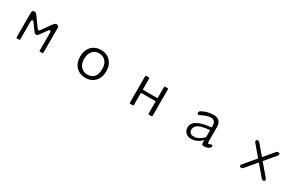

<svg xmlns="http://www.w3.org/2000/svg" viewBox="182 -1734 4635 2989"><g transform="rotate(30 2500.0 -239.5)"><path d="M738.3 11.2Q740.7 1 740.7 -26.4V-436.5Q740.7 -465.8 728 -478.5Q717.8 -488.8 697.3 -488.8Q670.4 -488.8 649.9 -459L520 -278.3Q516.6 -273.4 513.7 -271.5Q508.3 -267.1 499 -267.1Q492.2 -267.1 487.3 -270L483.4 -272.9Q481 -275.9 478 -280.3L349.1 -459Q327.6 -488.8 301.8 -488.8Q281.7 -488.8 272 -478.5Q259.3 -466.3 259.3 -436.5V-26.4Q259.3 1 261.7 11.2H322.3Q324.7 1 324.7 -26.4V-326.2Q324.7 -342.3 331.1 -348.6Q336.4 -354 345.7 -354Q355 -354 360.8 -348.6Q363.8 -345.2 367.2 -339.4L464.4 -206.1Q478 -187 499.5 -187Q521 -187 534.7 -206.1L631.8 -339.4Q637.2 -348.1 641.8 -351.1Q646.5 -354 653.3 -354Q664.6 -354 669.9 -346.2Q674.3 -340.3 674.3 -326.2V-26.4Q674.3 1 676.8 11.2Z M1497.1 -428.2Q1573.2 -428.2 1617.4 -377.7Q1661.6 -327.1 1661.6 -241.2Q1661.6 -137.7 1613.8 -89.8Q1573.2 -49.3 1500 -49.3Q1427.2 -49.3 1381.8 -99.6Q1337.4 -149.4 1337.4 -239.3Q1337.4 -326.2 1381.3 -377L1389.2 -385.3Q1432.1 -428.2 1497.1 -428.2ZM1503.9 -488.8Q1395 -488.8 1330.1 -420.4Q1265.1 -351.6 1265.1 -238.8Q1265.1 -121.1 1335 -51.8Q1397.5 11.2 1499 11.2Q1603 11.2 1668.5 -56.9Q1733.9 -125 1733.9 -239.3Q1733.9 -355.5 1663.1 -426.3Q1600.6 -488.8 1503.9 -488.8Z M2635.7 -489.7Q2633.3 -478.5 2633.3 -449.2V-276.9H2367.7V-449.2Q2367.7 -478.5 2365.2 -489.7H2297.9Q2295.4 -478.5 2295.4 -449.2V-28.3Q2295.4 0.5 2297.9 11.2H2365.2Q2367.7 0.5 2367.7 -28.3V-221.2H2633.3V-28.3Q2633.3 0.5 2635.7 11.2H2702.1Q2704.6 0.5 2704.6 -28.3V-449.2Q2704.6 -478.5 2702.1 -489.7Z M3591.3 -255.4V-132.8Q3591.3 -128.4 3587.4 -124.5Q3585.4 -122.6 3581.1 -119.1Q3503.9 -41.5 3418.9 -41.5Q3375.5 -41.5 3354 -63.5Q3333.5 -83.5 3333.5 -121.1Q3333.5 -158.7 3361.3 -186.5Q3415.5 -240.7 3580.1 -254.4ZM3591.3 -75.2V-24.4Q3591.3 -7.3 3599.6 1Q3609.9 11.2 3633.8 11.2Q3678.7 11.2 3713.4 -9.3Q3745.6 -28.3 3745.6 -48.8Q3745.6 -65.4 3737.3 -70.8Q3732.4 -73.7 3723.6 -73.7Q3717.8 -73.7 3705.1 -66.4Q3688 -57.1 3680.7 -57.1Q3673.3 -57.1 3668.5 -62Q3659.7 -70.8 3659.7 -96.7V-346.7Q3659.2 -420.4 3624 -455.6Q3590.8 -488.8 3524.4 -488.8Q3415.5 -488.8 3323.7 -440.9Q3291.5 -425.3 3291.5 -401.4Q3291.5 -383.3 3298.8 -376Q3304.2 -370.6 3315.4 -370.6Q3323.7 -370.6 3338.9 -378.4Q3439 -432.1 3504.9 -432.1Q3544.9 -432.1 3566.9 -410.2Q3591.3 -385.7 3591.3 -336.9V-304.2L3582 -303.2Q3376 -283.2 3303.2 -210.4Q3264.2 -171.4 3264.2 -116.2Q3264.2 -62 3302 -25.4Q3339.8 11.2 3404.3 11.2Q3491.2 11.2 3574.2 -60.5ZM3581.1 -119.1 3581.5 -119.6Q3581.1 -119.6 3581.1 -119.1Z M4720.7 3.9Q4727.1 -2.4 4727.1 -15.6Q4727.1 -26.9 4717.8 -38.6L4540 -248L4702.1 -439Q4712.4 -452.1 4712.4 -461.9Q4712.4 -475.1 4706.1 -481.4Q4698.7 -488.8 4680.7 -488.8Q4663.1 -488.8 4645.5 -468.8L4500 -295.4L4353.5 -468.8Q4336.9 -488.8 4317.4 -488.8Q4296.9 -488.8 4290.5 -478.5Q4286.6 -472.2 4286.6 -462.2Q4286.6 -452.1 4296.9 -439L4458.5 -248L4282.2 -38.1Q4272 -26.4 4272 -15.6Q4272 -2.4 4278.3 3.9Q4285.6 11.2 4303.7 11.2Q4321.3 11.2 4338.9 -9.3L4500 -199.7L4663.6 -5.9Q4678.7 11.2 4696 11.2Q4713.4 11.2 4720.7 3.9Z"/></g></svg>

Font: YuPearl-ExtraLight
Style: ExtraLight
Weight: 200
Designer: Max Yao
Foundry: Max-Everyday
Version: Version 1.011; ttfautohint (v1.8.3)